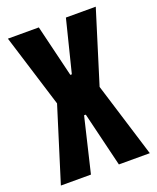

<svg xmlns="http://www.w3.org/2000/svg" viewBox="-130 -767 693 846"><g transform="rotate(-20 216.5 -344.0)"><path d="M8 0 116 -346 10 -688H155L214 -444H221L282 -688H422L317 -350L425 0H280L218 -256H210L149 0Z"/></g></svg>

Font: Saira ExtraCondensed ExtraBold
Style: Regular
Weight: 800
Width: 2
Designer: Hector Gatti with collaboration of the Omnibus-Type team
Foundry: Omnibus-Type
Version: Version 1.101